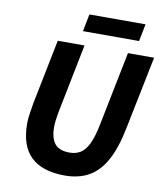

<svg xmlns="http://www.w3.org/2000/svg" viewBox="-90 -883 828 969"><g transform="rotate(10 324.5 -399.0)"><path d="M307.6 12Q192.4 12 133.8 -43.7Q75.3 -99.4 75.3 -214.5Q75.3 -237.1 79.9 -265.9Q84.4 -294.7 88.4 -319.7L155.1 -651.8H292.2L220.9 -294.7Q217.4 -274.8 214.9 -256.1Q212.4 -237.4 212.4 -219.4Q212.4 -164.2 234.9 -135.2Q257.4 -106.2 311.6 -106.2Q343.3 -106.2 367.1 -120.8Q390.9 -135.4 408.5 -172Q426.2 -208.7 439 -274.1L514.8 -651.8H648.8L572.6 -276.3Q552 -172.1 516.5 -108.5Q481 -44.9 429.4 -16.5Q377.7 12 307.6 12ZM271.8 -721.6 289.3 -810.3H577L559.4 -721.6Z"/></g></svg>

Font: Source Sans 3 VF
Style: Italic
Weight: 200
Italic angle: -11°
Designer: Paul D. Hunt
Foundry: Adobe Systems Incorporated
Version: Version 3.042;hotconv 1.0.118;makeotfexe 2.5.65603